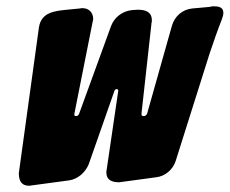

<svg xmlns="http://www.w3.org/2000/svg" viewBox="-20 -589 732 612"><path d="M687 -527C690 -535 692 -542 692 -548C692 -568 674 -569 658 -569L648 -567L593 -562C562 -559 537 -538 528 -507L449 -227C447 -222 443 -219 438 -219C432 -219 431 -221 431 -227L463 -516C464 -519 464 -521 464 -524C464 -552 443 -558 419 -558C414 -558 409 -557 402 -557C371 -554 345 -535 334 -506L232 -226C230 -221 227 -219 222 -219C219 -219 217 -220 217 -223C217 -224 217 -225 217 -226L276 -523C277 -525 277 -527 277 -529C277 -548 264 -563 243 -563C240 -563 238 -563 235 -562C224 -561 213 -560 203 -559L193 -558C154 -554 111 -550 104 -501L40 -37C40 -15 47 3 72 3C75 3 78 3 81 2L200 -14C228 -18 252 -39 263 -66L345 -300C346 -303 349 -305 352 -305C355 -305 357 -303 357 -300L320 -48C319 -45 319 -43 319 -40C319 -14 338 -8 360 -8L478 -24C506 -27 531 -48 540 -76L648 -418C661 -457 674 -494 687 -527Z"/></svg>

Font: Bangerz
Style: Bold
Weight: 700
Designer: vernon adams
Foundry: Vernon Adams
Version: Version 2.10;December 28, 2023;FontCreator 13.0.0.2683 64-bi